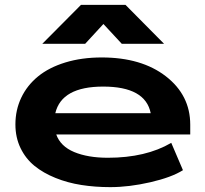

<svg xmlns="http://www.w3.org/2000/svg" viewBox="-20 -750 838 785"><path d="M420.9 -105Q576.2 -105 680.2 -166L728 -54.2Q681.6 -24.9 594.7 -4.9Q507.8 15.1 431.2 15.1Q368.7 15.1 312.7 6.3Q256.8 -2.4 207 -22.5Q157.2 -42.5 121.1 -71.8Q85 -101.1 64 -144.5Q43 -188 43 -241.2Q43 -300.3 66.9 -350.6Q90.8 -400.9 135.5 -437.5Q180.2 -474.1 247.1 -494.6Q314 -515.1 396 -515.1Q558.6 -515.1 658.2 -438Q757.8 -360.8 757.8 -240.2V-200.2H210Q227.1 -151.9 283.2 -128.4Q339.4 -105 420.9 -105ZM152.8 -570.8 311 -730H493.2L650.9 -570.8H478L402.8 -651.9L328.1 -570.8ZM206.1 -287.1H596.2Q574.7 -396 401.9 -396Q231.9 -396 206.1 -287.1Z"/></svg>

Font: Messapia Bold
Style: Regular
Weight: 400
Designer: Luca Marsano
Foundry: Collletttivo
Version: Version 1.000;FEAKit 1.0